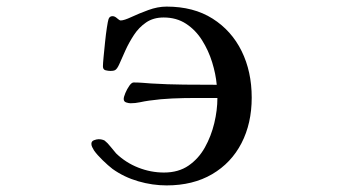

<svg xmlns="http://www.w3.org/2000/svg" viewBox="-20 -561 1040 582"><path d="M743 -265Q743 -187 712 -127Q681 -67 623 -33Q565 1 485 1Q442 1 399 -11.5Q356 -24 321 -49Q308 -59 291 -75.5Q274 -92 265 -105Q262 -110 259.5 -115Q257 -120 257 -125Q257 -133 265 -136Q273 -139 279 -139Q289 -139 297 -135Q306 -128 315 -116.5Q324 -105 332 -96Q361 -68 399 -53Q437 -38 477 -38Q521 -38 551.5 -59Q582 -80 601 -114Q620 -148 629.5 -187.5Q639 -227 639 -264H572Q537 -264 502 -262.5Q467 -261 432 -256Q418 -254 404 -251Q390 -248 376 -248Q370 -248 362.5 -250.5Q355 -253 355 -261Q355 -267 360 -279Q365 -291 372 -301Q379 -311 385 -311Q399 -311 412 -310Q425 -309 438 -308Q488 -305 538 -304.5Q588 -304 637 -304Q634 -337 623 -372.5Q612 -408 592.5 -439Q573 -470 544 -489Q515 -508 476 -508Q445 -508 423 -493Q401 -478 386 -455Q371 -432 360.5 -409Q350 -386 342.5 -368.5Q335 -351 328 -348Q324 -346 315 -346Q308 -346 300 -348Q292 -350 292 -360Q292 -368 294 -388.5Q296 -409 298.5 -433.5Q301 -458 304 -477.5Q307 -497 309 -503Q312 -512 321 -512Q328 -512 335 -505.5Q342 -499 346 -499Q356 -499 378.5 -509.5Q401 -520 429.5 -530.5Q458 -541 485 -541Q567 -541 624.5 -504.5Q682 -468 712.5 -406Q743 -344 743 -265Z"/></svg>

Font: Kaisei HarunoUmi Medium
Style: Regular
Weight: 500
Designer: Font-Kai, 金井和夫
Foundry: KAZUO KANAI
Version: Version 5.003